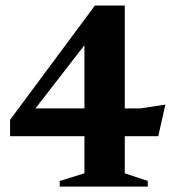

<svg xmlns="http://www.w3.org/2000/svg" viewBox="-20 -694 655 714"><path d="M444 -673.5V-291H502.5L595 -305L568.5 -187.5H444V-49.5L529.5 -21V0H202V-21L294 -49.5V-187.5H17.5V-248.5L333 -673.5ZM294 -291V-526L112 -291Z"/></svg>

Font: Newsreader Text
Style: Bold
Weight: 700
Designer: Hugues Gentile
Foundry: Production Type
Version: Version 1.001